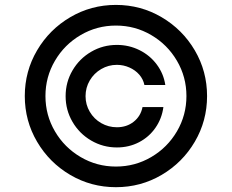

<svg xmlns="http://www.w3.org/2000/svg" viewBox="-20 -759 954 790"><path d="M460.9 -574.2Q510.7 -574.2 554 -552.7Q597.2 -531.2 625.2 -493.4Q653.3 -455.6 660.2 -409.2H574.2Q569.3 -433.1 553 -451.9Q536.6 -470.7 512.2 -481.4Q487.8 -492.2 460.9 -492.2Q426.3 -492.2 396.5 -474.9Q366.7 -457.5 349.4 -428Q332 -398.4 332 -363.3Q332 -328.6 349.4 -299.1Q366.7 -269.5 396.5 -252.4Q426.3 -235.4 460.9 -235.4Q501.5 -235.4 530.3 -258.3Q559.1 -281.2 566.4 -318.4H652.3Q646 -271 619.6 -233.2Q593.3 -195.3 552 -173.8Q510.7 -152.3 460.9 -152.3Q403.8 -152.3 355.2 -180.7Q306.6 -209 278.3 -257.6Q250 -306.2 250 -363.3Q250 -420.9 278.3 -469.2Q306.6 -517.6 355 -545.9Q403.3 -574.2 460.9 -574.2ZM82 -363.8Q82 -465.8 132.6 -551.8Q183.1 -637.7 269 -688.2Q355 -738.8 457 -738.8Q559.1 -738.8 645 -688.2Q731 -637.7 781.5 -551.8Q832 -465.8 832 -363.8Q832 -261.7 781.5 -175.8Q731 -89.8 645 -39.3Q559.1 11.2 457 11.2Q355 11.2 269 -39.3Q183.1 -89.8 132.6 -175.8Q82 -261.7 82 -363.8ZM747.1 -363.8Q747.1 -442.4 708 -509Q668.9 -575.7 602.3 -614.7Q535.6 -653.8 457 -653.8Q378.4 -653.8 311.8 -614.7Q245.1 -575.7 206.1 -509Q167 -442.4 167 -363.8Q167 -285.2 206.1 -218.5Q245.1 -151.9 311.8 -112.8Q378.4 -73.7 457 -73.7Q535.6 -73.7 602.3 -112.8Q668.9 -151.9 708 -218.5Q747.1 -285.2 747.1 -363.8Z"/></svg>

Font: Raveo Variable
Style: Regular
Weight: 400
Designer: Jakub Foglar, Rasmus Andersson (Inter)
Foundry: Jakubfoglar.com
Version: Version 1.000;Glyphs 3.2.3 (3260)